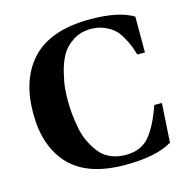

<svg xmlns="http://www.w3.org/2000/svg" viewBox="-106 -808 901 925"><g transform="rotate(-15 344.5 -346.0)"><path d="M128 -602Q222 -707 423 -707Q565 -707 638 -663V-484H600Q591 -513 584 -531Q577 -549 561.5 -576.5Q546 -604 528 -620Q510 -636 480.5 -648.5Q451 -661 414 -661Q363 -661 324.5 -635.5Q286 -610 266.5 -575Q247 -540 235.5 -493Q224 -446 221.5 -415.5Q219 -385 219 -355Q219 -323 222 -291.5Q225 -260 232 -221Q239 -182 254 -150Q269 -118 290 -90Q311 -62 345 -46.5Q379 -31 422 -31Q499 -31 540.5 -80.5Q582 -130 616 -228H654L642 -33Q562 15 408 15Q222 15 132 -78.5Q42 -172 42 -339Q42 -506 128 -602Z"/></g></svg>

Font: Heuristica
Style: Bold
Weight: 700
Version: Version 1.0.2